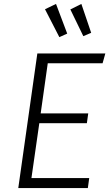

<svg xmlns="http://www.w3.org/2000/svg" viewBox="-20 -957 556 977"><path d="M502 -635H223L187 -380H429L422 -330H180L140 -51H434L427 0H73L170 -685H516ZM322 -786 282 -768 209 -910 265 -937ZM444 -790 404 -773 338 -909 394 -937Z"/></svg>

Font: Fira Sans Light
Style: Italic
Weight: 300
Italic angle: -8°
Designer: bBox Type GmbH & Carrois Corporate GbR & Edenspiekermann AG
Foundry: bBox Type GmbH & Carrois Corporate GbR & Edenspiekermann AG
Version: Version 4.301